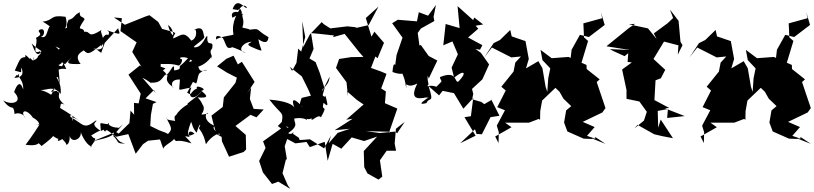

<svg xmlns="http://www.w3.org/2000/svg" viewBox="-87 -888 5192 1224"><path d="M632 -19 697 -96 665 -67C677 -72 668 -50 669 -74C595 -74 591 -125 610 -96C540 -98 552 -126 556 -53C477 -103 536 -109 526 -121C447 -60 450 -92 367 -140C348 -148 381 -181 376 -116C380 -109 345 -175 432 -107C322 -192 315 -183 282 -211C285 -171 289 -183 295 -191C301 -226 296 -235 324 -221C255 -280 313 -291 278 -304C281 -322 200 -278 264 -327C220 -259 267 -287 173 -314C221 -314 254 -345 300 -289C307 -379 254 -401 282 -396C301 -332 294 -346 287 -444C341 -464 347 -419 316 -489C314 -442 282 -480 252 -488C247 -485 346 -423 285 -474C313 -479 350 -532 245 -609C235 -596 320 -579 286 -573C288 -560 255 -547 297 -498C348 -471 302 -466 390 -539C321 -481 339 -478 427 -480C383 -537 430 -554 447 -567C477 -535 485 -546 570 -610C579 -546 476 -585 523 -577L558 -551L581 -615L666 -708C674 -672 700 -658 596 -695C627 -676 586 -659 605 -642C614 -676 576 -682 559 -621C625 -604 553 -678 559 -591C596 -638 537 -689 565 -700C463 -635 497 -693 450 -685C443 -726 390 -674 452 -764C447 -786 417 -772 422 -810C383 -793 390 -771 350 -761C325 -712 348 -685 362 -717C292 -700 356 -694 331 -781C227 -796 261 -759 185 -750C238 -720 232 -709 246 -727C206 -726 225 -633 172 -654C199 -653 206 -717 165 -698C143 -681 201 -677 142 -646C161 -618 105 -528 174 -564C157 -564 187 -513 179 -564C152 -520 136 -553 115 -611C170 -553 205 -572 155 -530C159 -521 118 -485 125 -525C137 -467 97 -540 104 -511C46 -575 87 -490 87 -526C41 -519 47 -527 7 -438C64 -423 43 -422 49 -457C82 -381 -8 -394 4 -391C38 -436 4 -385 35 -418C23 -391 63 -384 61 -318C40 -381 18 -344 3 -301C65 -236 -13 -214 -67 -248C-7 -168 -3 -235 6 -161C28 -172 62 -164 76 -135C38 -178 76 -204 123 -138C86 -152 167 -129 163 -89C106 -111 172 -73 175 -111C171 -102 111 -9 76 35C189 49 138 2 178 43C271 -29 279 -37 211 -56C295 23 291 -9 313 -8C292 -32 246 49 330 -16C257 -36 339 18 334 30C334 44 366 26 355 -38C357 33 435 4 428 -46C427 -48 454 32 498 47C477 63 507 26 519 8C518 -30 528 16 494 -24C579 -77 536 -40 573 -61C592 -30 578 -75 606 -51C682 -1 650 12 710 27C647 28 676 15 634 -22C674 -14 693 -31 649 -47C627 -22 618 -13 506 12L640 -43Z M906 -401 968 -452 937 -463 940 -539 946 -584 911 -521 890 -481C851 -467 881 -465 927 -487C940 -470 984 -491 1052 -470C1066 -472 1081 -509 1069 -512C1035 -520 1102 -538 1139 -499C1094 -482 1138 -512 1154 -541C1100 -519 1118 -516 1066 -472C1046 -463 1082 -446 1023 -439C1025 -510 998 -414 963 -403C998 -408 929 -475 891 -437C912 -433 857 -394 912 -422C887 -460 845 -455 861 -443L941 -406L878 -447ZM906 -294 821 -392C847 -381 900 -342 870 -361C936 -357 941 -384 966 -412C1008 -414 937 -384 1018 -332C1014 -320 985 -384 1060 -381C1057 -293 1034 -315 1133 -330C1103 -254 1155 -250 1196 -305C1187 -279 1082 -218 1112 -222C1097 -220 1017 -158 1033 -130C1038 -183 1011 -131 1038 -103C1053 -127 971 -112 972 -139C1010 -67 1012 -65 984 -34C949 -55 970 -34 871 -85L875 -155L888 -226L911 -237L841 -261L894 -314ZM1163 -356C1173 -365 1173 -425 1193 -426C1159 -395 1214 -455 1233 -440C1211 -442 1189 -419 1177 -463C1256 -489 1276 -565 1259 -515C1278 -528 1238 -552 1265 -578C1280 -644 1228 -577 1235 -656C1227 -673 1204 -577 1149 -587C1142 -593 1209 -631 1216 -651C1206 -680 1213 -728 1149 -698C1163 -719 1179 -647 1133 -629C1082 -695 1067 -660 1014 -642C1029 -662 1002 -655 983 -732C987 -719 1008 -727 1021 -659C1055 -710 981 -653 1009 -611L1025 -682L946 -704L922 -748L866 -791L846 -785L709 -730L639 -777L690 -772L681 -690L784 -618L756 -557L815 -462L805 -471L738 -417L732 -412L810 -291L797 -229L767 -232L768 -157L745 -183L738 -103L648 -15L731 -33L778 92L825 31L857 9L933 1L956 66C940 44 1041 4 1019 -8C1046 33 1020 -11 1134 26C1091 -28 1076 -21 1122 -15C1105 -36 1120 -67 1153 -36C1115 -15 1093 -11 1131 -111C1139 -100 1139 -70 1167 -42C1183 -105 1200 -103 1181 -71C1211 -29 1216 -9 1226 32C1263 -30 1329 -48 1310 -28C1257 -77 1278 -79 1281 -86C1196 -121 1230 -183 1240 -165C1189 -153 1193 -148 1151 -219C1157 -160 1104 -182 1141 -126C1177 -125 1235 -185 1203 -223C1180 -159 1242 -197 1173 -267C1246 -261 1237 -277 1196 -309C1248 -319 1147 -353 1170 -325C1121 -303 1141 -274 1106 -297L1143 -366Z M1356 -513 1297 -465 1360 -425 1423 -393 1414 -360 1340 -267 1333 -206 1261 -151 1271 -110 1292 -34 1326 -15 1328 13 1373 111 1466 81 1482 65 1480 -28 1414 -85 1510 -156 1548 -140 1594 -190 1530 -194 1506 -257 1514 -329 1487 -292 1536 -366 1455 -494 1419 -471 1430 -476 1402 -533ZM1446 -830C1427 -819 1466 -876 1487 -839C1478 -822 1427 -918 1396 -830C1455 -822 1415 -819 1441 -832C1434 -811 1386 -753 1401 -671C1412 -661 1318 -659 1291 -636C1284 -672 1318 -657 1334 -645C1361 -595 1352 -563 1410 -595C1339 -594 1370 -606 1481 -550C1415 -565 1470 -624 1517 -621C1481 -603 1491 -599 1553 -573C1601 -556 1572 -566 1560 -638C1628 -591 1622 -650 1625 -651C1532 -703 1584 -711 1483 -695C1542 -699 1460 -709 1458 -713C1477 -762 1447 -789 1462 -798C1425 -822 1377 -817 1395 -775L1456 -808Z M2431 -49 2333 -40 2246 -52 2401 -48 2392 -40 2446 -196 2367 -230 2373 -305 2343 -324 2377 -417 2345 -431 2278 -455 2306 -528 2320 -517 2361 -615 2300 -686 2267 -630 2284 -645 2245 -773 2326 -846 2263 -728 2175 -708 2187 -714 2127 -720 2019 -707 1977 -734 1964 -747 1888 -668 1846 -588 1840 -752 1859 -652 1833 -559 1814 -578 1803 -487 1775 -436 1760 -462 1837 -401 1878 -318 1895 -278 1836 -264C1805 -180 1840 -229 1890 -219C1868 -228 1797 -253 1846 -202C1795 -258 1765 -271 1789 -202C1780 -222 1733 -245 1630 -253C1711 -149 1721 -179 1709 -108C1708 -90 1738 -92 1753 -72C1726 -80 1749 -72 1743 -156L1735 -136L1684 -85L1705 -69L1590 13L1606 55L1565 138L1589 211L1647 285L1687 270L1763 316L1747 292L1714 216L1736 128H1742L1728 44L1744 -2L1796 26L1867 17L1888 50L1983 16L2002 137L2035 24L2014 18L2089 60L2155 -12L2234 11L2317 -17L2232 75L2235 178L2256 218L2326 257L2350 238L2335 134L2378 73H2438L2429 28L2437 -67L2493 -111L2445 -39ZM1965 -265 1982 -325 1952 -422 1925 -492 1886 -515 1912 -576 1896 -677 1941 -673 2042 -662 2036 -651 2110 -672 2205 -553 2230 -525 2152 -524 2075 -512 2055 -455 2122 -364 2131 -276 2124 -307 2188 -251 2231 -222 2120 -125 2161 -131 2047 -58 2144 -67 2066 -41 2008 26 2023 -24 1979 58 1889 0 1823 5 1819 -9 1781 -35C1790 -75 1786 -19 1750 -39C1826 -92 1783 -106 1790 -133C1874 -145 1875 -105 1868 -133C1881 -116 1929 -150 1901 -142C1887 -92 1939 -168 1959 -140C2010 -233 1957 -168 1976 -233C2006 -204 2005 -212 1988 -278C2008 -271 1950 -261 1977 -307C1942 -314 2012 -334 2014 -399L1953 -277Z M2993 -732 2937 -776 2929 -760 2830 -849 2843 -709 2754 -735 2739 -599 2797 -624 2832 -542 2792 -457 2808 -393C2877 -449 2890 -423 2834 -367C2809 -361 2829 -443 2717 -396C2725 -361 2744 -384 2695 -335C2649 -353 2625 -324 2645 -350C2623 -440 2671 -384 2614 -486C2618 -468 2627 -453 2646 -387L2701 -502L2646 -531L2596 -601L2587 -598L2576 -678L2596 -706L2682 -754L2677 -780L2692 -856L2642 -788L2583 -810L2571 -752L2449 -762L2413 -740L2479 -648L2441 -537L2434 -484C2435 -455 2422 -515 2415 -429C2473 -407 2505 -420 2472 -436C2495 -372 2491 -396 2503 -324C2502 -384 2499 -315 2573 -356C2530 -267 2557 -249 2640 -269C2627 -259 2591 -250 2647 -268C2580 -224 2593 -221 2632 -231C2648 -274 2684 -221 2645 -339L2712 -280L2735 -309L2807 -294L2867 -195L2930 -263L2921 -195L2915 -147L2874 -141L2945 -23L2847 25L2941 -64L2951 -34L2985 -32L3040 -141L3097 -150L3043 -257L3045 -250L3000 -224L2982 -238L2923 -255L2930 -290L2922 -321L2988 -382L3031 -477L2979 -551L2944 -576L2973 -571L2988 -600L2897 -649L2962 -705L2945 -724Z M3716 -1 3655 -22 3704 -78 3628 -111 3753 -171 3773 -199 3717 -365 3736 -382 3653 -448 3652 -474 3620 -488 3662 -627 3636 -650 3632 -739 3752 -772 3744 -810 3768 -729 3667 -652 3610 -666 3557 -571 3551 -519 3537 -525 3430 -517 3359 -570 3371 -505 3421 -452 3408 -389 3402 -302 3391 -336 3371 -453 3345 -498 3266 -452 3284 -512 3263 -626 3175 -656 3166 -697 3100 -633 3060 -613 3000 -522 3049 -585 3173 -522 3234 -528 3198 -489 3187 -432 3109 -335 3137 -311 3083 -205 3132 -185 3080 -87 3093 -45 3091 24 3070 -18 3174 -77 3133 -106H3285L3348 -130L3356 -124L3357 -179L3369 -247L3459 -333L3521 -257L3551 -216L3538 -265L3471 -327L3428 -353L3480 -303L3505 -259L3580 -187L3604 -138L3578 -231L3522 -184L3521 -177L3509 -107L3530 -50L3634 -4L3693 -2L3710 -13L3773 29L3685 -6Z M3822 -563 3895 -530 3918 -549 3914 -493 3941 -490 3879 -445 3907 -314V-258L3989 -241L4041 -169L4037 -204L4036 -174L4018 -119L3957 -69L3977 -92L4084 -32L4135 -20L4203 -7L4125 -126L4109 -74L4106 -181L4171 -193L4166 -136L4278 -148L4153 -197L4179 -200L4085 -250L4092 -376L4126 -389L4154 -443L4079 -512L4146 -623L4238 -599L4234 -540L4264 -600L4251 -622L4239 -755L4184 -827L4204 -773L4169 -740L4081 -675L4099 -639L4044 -707L3922 -733L3962 -736L3922 -709L3779 -593L3930 -569L3801 -575Z M5025 -1 4964 -22 5013 -78 4937 -111 5062 -171 5082 -199 5026 -365 5045 -382 4962 -448 4961 -474 4929 -488 4971 -627 4945 -650 4941 -739 5061 -772 5053 -810 5077 -729 4976 -652 4919 -666 4866 -571 4860 -519 4846 -525 4739 -517 4668 -570 4680 -505 4730 -452 4717 -389 4711 -302 4700 -336 4680 -453 4654 -498 4575 -452 4593 -512 4572 -626 4484 -656 4475 -697 4409 -633 4369 -613 4309 -522 4358 -585 4482 -522 4543 -528 4507 -489 4496 -432 4418 -335 4446 -311 4392 -205 4441 -185 4389 -87 4402 -45 4400 24 4379 -18 4483 -77 4442 -106H4594L4657 -130L4665 -124L4666 -179L4678 -247L4768 -333L4830 -257L4860 -216L4847 -265L4780 -327L4737 -353L4789 -303L4814 -259L4889 -187L4913 -138L4887 -231L4831 -184L4830 -177L4818 -107L4839 -50L4943 -4L5002 -2L5019 -13L5082 29L4994 -6Z"/></svg>

Font: Hussar Lance
Style: Regular
Weight: 700
Foundry: Cannot Into Space Fonts, PlusOne Fonts
Version: Version 2.27